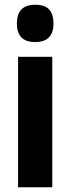

<svg xmlns="http://www.w3.org/2000/svg" viewBox="-20 -788 297 808"><path d="M128 -768Q169 -768 187 -748Q205 -728 205 -689Q205 -611 128 -611Q51 -611 51 -689Q51 -768 128 -768ZM200 -549V0H56V-549Z"/></svg>

Font: Noto Sans Gujarati ExtraCondensed ExtraBold
Style: Regular
Weight: 800
Width: 2
Designer: Jelle Bosma - Monotype Design Team, Universal Thirst
Foundry: Monotype Imaging Inc.
Version: Version 2.106; ttfautohint (v1.8.4.7-5d5b)